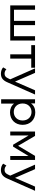

<svg xmlns="http://www.w3.org/2000/svg" viewBox="1642 -2216 773 4096"><g transform="rotate(90 2028.0 -167.5)"><path d="M187 -529H95V0H844V-529H752V-80H516V-529H424V-80H187Z M1230 -448H1425V-529H943V-448H1138V0H1230Z M1534 -529H1438L1672 0L1654 39C1627 100 1597 121 1551 121C1515 121 1482 107 1457 82L1417 151C1450 183 1501 199 1551 199C1631 199 1692 166 1738 55L1996 -529H1906L1720 -102Z M2368 -75C2265 -75 2187 -150 2187 -264C2187 -379 2265 -454 2368 -454C2472 -454 2550 -379 2550 -264C2550 -150 2472 -75 2368 -75ZM2189 -82C2233 -24 2300 5 2376 5C2530 5 2643 -103 2643 -264C2643 -426 2530 -534 2376 -534C2296 -534 2228 -504 2185 -443V-529H2097V194H2189Z M2869 -392 3067 -61H3108L3308 -391V0H3392L3391 -529H3305L3090 -168L2879 -529H2785V0H2869Z M3588 -529H3492L3726 0L3708 39C3681 100 3651 121 3605 121C3569 121 3536 107 3511 82L3471 151C3504 183 3555 199 3605 199C3685 199 3746 166 3792 55L4050 -529H3960L3774 -102Z"/></g></svg>

Font: Montserrat-Alt1 Med
Style: Regular
Weight: 500
Designer: Differentunic
Foundry: Differentunic
Version: Version 7.222